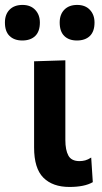

<svg xmlns="http://www.w3.org/2000/svg" viewBox="-75 -747 414 780"><path d="M207 12.5Q139 12.5 101.2 -25.2Q63.5 -63 63.5 -147.5V-498L190.5 -502V-178Q190.5 -137.5 202.8 -115Q215 -92.5 248 -92.5Q260 -92.5 271.2 -95.5Q282.5 -98.5 295.5 -107L302 -7Q268.5 12.5 207 12.5ZM237.5 -582.5Q205 -582.5 186.2 -600.8Q167.5 -619 167.5 -655.5Q167.5 -688.5 186.5 -707.8Q205.5 -727 238.5 -727Q271.5 -727 290.2 -707Q309 -687 309 -655.5Q309 -619 290 -600.8Q271 -582.5 237.5 -582.5ZM15.5 -582.5Q-17 -582.5 -36 -600.8Q-55 -619 -55 -655.5Q-55 -688.5 -36 -707.8Q-17 -727 16.5 -727Q49 -727 68 -707Q87 -687 87 -655.5Q87 -619 68 -600.8Q49 -582.5 15.5 -582.5Z"/></svg>

Font: Commissioner SemiBold
Style: Regular
Weight: 600
Designer: Kostas Bartsokas
Foundry: Kostas Bartsokas
Version: Version 1.000; ttfautohint (v1.8.3)